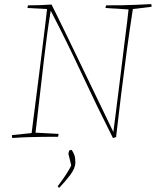

<svg xmlns="http://www.w3.org/2000/svg" viewBox="-20 -666 758 935"><path d="M530 6Q454 -144 380.5 -302Q307 -460 227 -614Q218 -560 210 -502Q202 -444 194 -375Q186 -306 176 -219Q166 -132 153 -20L265 -14Q265 -8 263 0Q220 0 185 0.5Q150 1 116 2Q82 3 40 6Q38 2 38 -8L134 -18Q137 -42 143 -89.5Q149 -137 157 -198.5Q165 -260 173 -325Q181 -390 188.5 -450Q196 -510 201.5 -555.5Q207 -601 209 -622L114 -627Q114 -636 117 -640Q146 -640 177 -641Q208 -642 231 -644Q241 -624 263.5 -578.5Q286 -533 315 -473Q344 -413 376 -346.5Q408 -280 438.5 -217Q469 -154 493.5 -103Q518 -52 532 -23Q535 -45 541 -93Q547 -141 555 -203.5Q563 -266 571 -332.5Q579 -399 586.5 -459Q594 -519 599.5 -562Q605 -605 606 -620L494 -627Q494 -634 497 -640Q541 -640 574.5 -640.5Q608 -641 641 -642.5Q674 -644 716 -646Q718 -643 718 -639.5Q718 -636 718 -633L627 -622Q612 -526 597.5 -419.5Q583 -313 570 -207Q557 -101 546 -5V1Q542 3 538.5 4Q535 5 530 6ZM268 249Q267 248 264 245Q261 242 261 241Q283 212 301.5 184Q320 156 327 139L313 83Q314 76 317 67Q323 64 329 64Q337 75 342 88.5Q347 102 347 125Q347 153 322 186Q297 219 268 249Z"/></svg>

Font: Labrada Thin
Style: Italic
Weight: 100
Italic angle: -7°
Designer: Mercedes Jáuregui
Foundry: Omnibus-Type Team
Version: Version 1.000; ttfautohint (v1.8.4.7-5d5b)